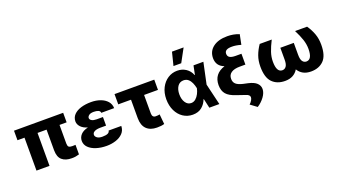

<svg xmlns="http://www.w3.org/2000/svg" viewBox="-75 -1459 4081 2319"><g transform="rotate(-20 1965.5 -300.0)"><path d="M695.3 -545.9V-423.3H604V-182.6Q604.5 -151.9 616.9 -140.9Q629.4 -129.9 660.6 -129.9Q673.3 -129.9 683.8 -130.4Q694.3 -130.9 703.1 -131.3V-8.8Q681.6 -2 657.7 2.2Q633.8 6.3 607.4 5.9Q527.8 6.3 482.7 -32.5Q437.5 -71.3 437.5 -159.2V-423.3H321.3V0H153.8V-423.3H63.5V-545.9Z M1129.4 -286.6V-223.1H1048.3Q1025.9 -222.7 1003.9 -217.5Q981.9 -212.4 967.8 -200.2Q953.6 -188 953.1 -167Q953.6 -146.5 976.1 -129.4Q998.5 -112.3 1043.5 -112.3Q1090.8 -112.3 1113.5 -123.8Q1136.2 -135.3 1137.7 -156.7H1300.8Q1299.8 -100.6 1264.4 -63.5Q1229 -26.4 1173.3 -8.3Q1117.7 9.8 1055.2 9.8Q981 9.8 921.1 -9.5Q861.3 -28.8 825.9 -64.2Q790.5 -99.6 790 -148.9Q790.5 -196.3 822.3 -229.7Q854 -263.2 916 -277.3Q859.9 -293 829.3 -325.4Q798.8 -357.9 798.3 -396.5Q798.8 -446.8 832 -481.7Q865.2 -516.6 923.1 -534.7Q981 -552.7 1055.2 -552.7Q1120.1 -552.7 1173.8 -533.2Q1227.5 -513.7 1259.8 -477.1Q1292 -440.4 1293.5 -388.2H1127.9Q1126.5 -411.6 1103.3 -421.1Q1080.1 -430.7 1044.9 -430.7Q1003.4 -430.7 983.6 -415Q963.9 -399.4 963.4 -380.9Q963.9 -359.4 986.8 -346.4Q1009.8 -333.5 1048.3 -333.5H1129.4Z M1866.2 -545.9V-414.1H1687.5V-176.3Q1688 -124 1732.4 -124Q1750.5 -124 1760.3 -125.2Q1770 -126.5 1783.7 -128.9L1795.9 -1.5Q1773.9 4.9 1752.7 7.3Q1731.4 9.8 1700.7 9.8Q1615.7 9.8 1567.9 -36.9Q1520 -83.5 1519.5 -176.8V-414.1H1355.5V-545.9Z M2160.6 11.7Q2091.8 11.2 2037.8 -24.9Q1983.9 -61 1952.9 -125Q1921.9 -189 1921.4 -272.5Q1921.9 -356 1954.1 -418.9Q1986.3 -481.9 2040.8 -517.3Q2095.2 -552.7 2161.6 -552.7Q2225.1 -552.7 2273.4 -520.3Q2321.8 -487.8 2343.3 -431.6H2347.2L2370.6 -545.9H2497.6L2439.5 -272.9L2504.4 0H2375.5L2348.6 -119.6H2344.2Q2324.7 -64.5 2279.3 -26.4Q2233.9 11.7 2160.6 11.7ZM2314.5 -272.9V-274.4Q2307.1 -311 2292.7 -343.5Q2278.3 -376 2254.4 -396.5Q2230.5 -417 2194.3 -417.5Q2144 -417 2116.9 -377Q2089.8 -336.9 2089.8 -274.4Q2089.8 -210.4 2117.7 -168.9Q2145.5 -127.4 2190.4 -127.4Q2223.1 -127.4 2248.5 -149.4Q2273.9 -171.4 2290.8 -204.6Q2307.6 -237.8 2314.5 -271.5ZM2140.6 -620.6 2183.1 -790.5H2332.5L2240.2 -620.6Z M3024.4 -709 2998.5 -581.1Q2932.1 -600.1 2883.3 -599.6Q2788.6 -600.6 2788.6 -542Q2788.6 -509.3 2812.7 -494.6Q2836.9 -480 2884.8 -479.5H2962.9V-430.2V-340.3H2891.1Q2818.4 -340.3 2779.8 -313.7Q2741.2 -287.1 2741.7 -236.3Q2741.2 -194.3 2768.1 -169.7Q2794.9 -145 2857.9 -130.4L2916.5 -117.7Q2990.7 -101.1 3024.2 -68.6Q3057.6 -36.1 3057.1 7.8Q3056.2 56.2 3019.5 106.4Q2982.9 156.7 2928.2 191.9L2845.7 130.9Q2867.2 111.3 2879.2 89.8Q2891.1 68.4 2891.1 53.2Q2891.1 21 2843.3 6.8L2732.4 -31.2Q2647 -58.6 2610.4 -101.3Q2573.7 -144 2573.2 -217.3Q2573.7 -361.8 2719.2 -408.2Q2622.1 -443.8 2621.6 -545.9Q2622.1 -634.8 2689.5 -686Q2756.8 -737.3 2872.6 -737.3Q2912.1 -737.3 2949 -730.7Q2985.8 -724.1 3024.4 -709Z M3210.4 -515.6H3365.2Q3326.7 -439.5 3306.6 -379.6Q3286.6 -319.8 3286.6 -258.8Q3286.6 -123 3360.4 -123Q3391.1 -123 3409.9 -149.2Q3428.7 -175.3 3428.7 -233.4V-386.7H3601.6V-233.4Q3601.6 -174.8 3620.1 -148.9Q3638.7 -123 3669.4 -123Q3743.7 -123 3743.7 -258.8Q3743.7 -319.3 3723.6 -379.4Q3703.6 -439.5 3665 -515.6H3819.8Q3860.8 -455.6 3883.5 -392.8Q3906.2 -330.1 3906.2 -253.9Q3906.2 -113.3 3845.2 -51.8Q3784.2 9.8 3682.1 9.8Q3623 9.8 3581.5 -12.9Q3540 -35.6 3515.1 -77.6Q3490.2 -35.6 3448.7 -12.9Q3407.2 9.8 3348.1 9.8Q3245.6 9.8 3184.8 -51.8Q3124 -113.3 3124 -253.9Q3124 -330.1 3146.7 -392.8Q3169.4 -455.6 3210.4 -515.6Z"/></g></svg>

Font: Inter Display Extra Bold
Style: Regular
Weight: 800
Designer: Rasmus Andersson
Foundry: rsms
Version: Version 4.000;git-4fc901f